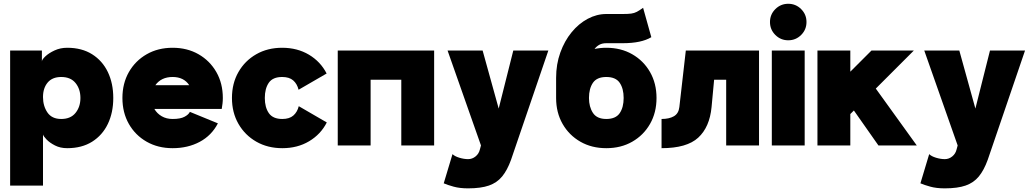

<svg xmlns="http://www.w3.org/2000/svg" viewBox="-20 -778 5520 1027"><path d="M210 -58.6V214.8H34.2V-507.8H204.1V-449.2Q204.1 -459 222.7 -476.6Q241.2 -494.1 272 -508.3Q302.7 -522.5 339.4 -522.5Q417.5 -522.5 472.7 -487.8Q527.8 -453.1 556.9 -392.6Q585.9 -332 585.9 -253.9Q585.9 -175.8 556.9 -115.2Q527.8 -54.7 472.7 -20Q417.5 14.6 339.4 14.6Q302.7 14.6 274.4 0.2Q246.1 -14.2 229.2 -31.7Q212.4 -49.3 210 -58.6ZM210 -258.8Q210 -211.4 233.6 -176.5Q257.3 -141.6 307.6 -141.6Q357.9 -141.6 384 -174.1Q410.2 -206.5 410.2 -253.9Q410.2 -301.8 384 -334Q357.9 -366.2 307.6 -366.2Q259.8 -366.2 234.9 -336.4Q210 -306.6 210 -258.8Z M995.6 -179.7 1145.5 -118.2Q1111.8 -53.2 1048.3 -19.3Q984.9 14.6 903.3 14.6Q825.2 14.6 764.4 -20Q703.6 -54.7 669.2 -115.2Q634.8 -175.8 634.8 -253.9Q634.8 -332 669.4 -392.6Q704.1 -453.1 764.6 -487.8Q825.2 -522.5 903.3 -522.5Q981.4 -522.5 1042 -487.8Q1102.5 -453.1 1137.2 -392.6Q1171.9 -332 1171.9 -253.9Q1171.9 -238.8 1170.2 -224.1Q1168.5 -209.5 1166 -195.3H805.7Q819.8 -170.9 845 -156.2Q870.1 -141.6 903.3 -141.6Q945.3 -141.6 967.3 -153.6Q989.3 -165.5 995.6 -179.7ZM903.3 -366.2Q842.3 -366.2 811 -322.3H992.2Q963.4 -366.2 903.3 -366.2Z M1396.5 -253.9Q1396.5 -203.6 1418.2 -172.6Q1439.9 -141.6 1490.2 -141.6Q1528.3 -141.6 1549.3 -160.2Q1570.3 -178.7 1578.1 -210L1728 -123Q1695.8 -59.6 1633.5 -22.5Q1571.3 14.6 1490.2 14.6Q1412.1 14.6 1351.3 -20Q1290.5 -54.7 1255.6 -115.2Q1220.7 -175.8 1220.7 -253.9Q1220.7 -332 1255.4 -392.6Q1290 -453.1 1350.6 -487.8Q1411.1 -522.5 1489.3 -522.5Q1570.3 -522.5 1632.6 -485.4Q1694.8 -448.2 1727.1 -384.8L1577.1 -297.9Q1569.3 -329.6 1548.3 -347.9Q1527.3 -366.2 1489.3 -366.2Q1439 -366.2 1417.7 -335.2Q1396.5 -304.2 1396.5 -253.9Z M1786.6 -507.8H2302.2V0H2126.5V-351.6H1962.4V0H1786.6Z M2713.4 77.1Q2693.4 132.3 2666 165.8Q2638.7 199.2 2595.5 214.4Q2552.2 229.5 2483.9 229.5Q2439.5 229.5 2406.7 220.5Q2374 211.4 2353.5 202.6L2400.4 46.4Q2412.1 58.1 2437 65.7Q2461.9 73.2 2483.9 73.2Q2505.9 73.2 2523.7 58.8Q2541.5 44.4 2546.9 21.5L2552.7 0L2374 -507.8H2561.5L2647.5 -197.3L2725.6 -507.8H2913.1L2739.7 0Z M3223.1 -522.5Q3301.3 -522.5 3361.8 -487.8Q3422.4 -453.1 3457 -392.6Q3491.7 -332 3491.7 -253.9Q3491.7 -175.8 3457 -115.2Q3422.4 -54.7 3361.8 -20Q3301.3 14.6 3223.1 14.6Q3145 14.6 3084.5 -20Q3023.9 -54.7 2989.3 -115.2Q2954.6 -175.8 2954.6 -253.9V-361.3Q2954.6 -434.6 2977.1 -496.8Q2999.5 -559.1 3037.6 -605.5Q3075.7 -651.9 3123.8 -677.5Q3171.9 -703.1 3223.1 -703.1H3310.5Q3339.4 -703.1 3356 -705.3Q3372.6 -707.5 3386.5 -714.8Q3400.4 -722.2 3419.9 -736.3L3463.9 -579.1Q3410.6 -546.9 3311 -546.9H3223.1Q3201.2 -546.9 3186 -538.6Q3170.9 -530.3 3160.2 -516.1Q3190.9 -522.5 3223.1 -522.5ZM3223.1 -366.2Q3172.9 -366.2 3151.6 -335.2Q3130.4 -304.2 3130.4 -253.9Q3130.4 -206.5 3151.6 -174.1Q3172.9 -141.6 3223.1 -141.6Q3273.4 -141.6 3294.7 -172.6Q3315.9 -203.6 3315.9 -253.9Q3315.9 -304.2 3294.7 -335.2Q3273.4 -366.2 3223.1 -366.2Z M4040 -507.8V0H3864.3V-351.6H3799.8L3786.1 -205.1Q3775.9 -98.1 3714.8 -41.7Q3653.8 14.6 3518.6 14.6V-141.6Q3559.6 -141.6 3584.7 -156.2Q3609.9 -170.9 3613.8 -205.1L3648.4 -507.8Z M4108.4 0V-507.8H4284.2V0ZM4098.6 -660.2Q4098.6 -700.7 4127.2 -729.2Q4155.8 -757.8 4196.3 -757.8Q4236.8 -757.8 4265.4 -729.2Q4293.9 -700.7 4293.9 -660.2Q4293.9 -619.6 4265.4 -591.1Q4236.8 -562.5 4196.3 -562.5Q4155.8 -562.5 4127.2 -591.1Q4098.6 -619.6 4098.6 -660.2Z M4528.3 -168V0H4352.5V-507.8H4528.3V-394.5L4641.6 -507.8H4868.2L4664.6 -304.2L4883.8 0H4678.7L4547.4 -187Z M5263.2 77.1Q5243.2 132.3 5215.8 165.8Q5188.5 199.2 5145.3 214.4Q5102.1 229.5 5033.7 229.5Q4989.3 229.5 4956.5 220.5Q4923.8 211.4 4903.3 202.6L4950.2 46.4Q4961.9 58.1 4986.8 65.7Q5011.7 73.2 5033.7 73.2Q5055.7 73.2 5073.5 58.8Q5091.3 44.4 5096.7 21.5L5102.5 0L4923.8 -507.8H5111.3L5197.3 -197.3L5275.4 -507.8H5462.9L5289.6 0Z"/></svg>

Font: Giphurs Black
Style: Regular
Weight: 900
Version: Version 0.920; ttfautohint (v1.8.4.7-5d5b)